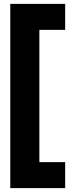

<svg xmlns="http://www.w3.org/2000/svg" viewBox="-20 -760 376 990"><path d="M183 76H316V210H33V-740H316V-606H183Z"/></svg>

Font: Georama ExtraBold
Style: Regular
Weight: 800
Designer: Jean-Baptiste Levee
Foundry: Production Type
Version: Version 1.001